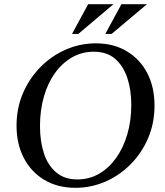

<svg xmlns="http://www.w3.org/2000/svg" viewBox="-20 -887 789 917"><path d="M438 -680Q523 -680 586 -642Q649 -604 683.5 -537.5Q718 -471 718 -383Q718 -299 687.5 -227.5Q657 -156 604 -102.5Q551 -49 483 -19.5Q415 10 340 10Q255 10 191.5 -28Q128 -66 93.5 -133Q59 -200 59 -287Q59 -371 90 -442.5Q121 -514 174 -567.5Q227 -621 295 -650.5Q363 -680 438 -680ZM349 -30Q406 -30 453 -57Q500 -84 534.5 -132.5Q569 -181 588 -245.5Q607 -310 607 -386Q607 -458 588 -515Q569 -572 530 -606Q491 -640 428 -640Q371 -640 324 -613Q277 -586 242.5 -538Q208 -490 189.5 -425Q171 -360 171 -285Q171 -213 189.5 -155.5Q208 -98 248 -64Q288 -30 349 -30ZM522 -867 354 -725H324L401 -867ZM682 -867 513 -725H483L560 -867Z"/></svg>

Font: Brygada 1918 Medium
Style: Italic
Weight: 500
Italic angle: -8°
Designer: Mateusz Machalski | Borys Kosmynka | Przemek Hoffer
Foundry: NIEPODLEGLA 2018
Version: Version 3.006